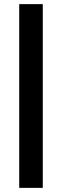

<svg xmlns="http://www.w3.org/2000/svg" viewBox="-20 -715 300 929"><path d="M73 194V-695H187V194Z"/></svg>

Font: Hind SemiBold
Style: Regular
Weight: 600
Designer: Manushi Parikh, Satya Rajpurohit
Foundry: Indian Type Foundry
Version: Version 2.001;PS 1.0;hotconv 1.0.79;makeotf.lib2.5.61930; tt